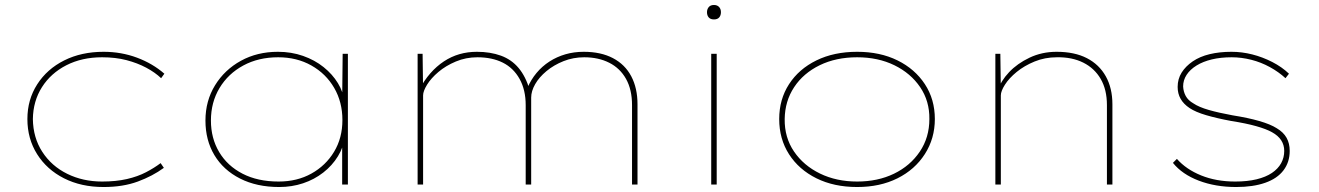

<svg xmlns="http://www.w3.org/2000/svg" viewBox="-20 -741 5297 771"><path d="M396 10Q306 10 237 -25Q168 -60 129 -122Q90 -184 90 -263Q90 -341 129.5 -402.5Q169 -464 238 -498.5Q307 -533 396 -533Q467 -533 530 -509.5Q593 -486 640 -445L627 -427Q603 -450 567.5 -469Q532 -488 488 -499.5Q444 -511 390 -511Q309 -511 246.5 -479Q184 -447 148.5 -391Q113 -335 112 -263Q113 -188 150 -131Q187 -74 250 -43Q313 -12 390 -12Q446 -12 489.5 -22Q533 -32 566.5 -49.5Q600 -67 625 -86L638 -67Q593 -34 533.5 -12Q474 10 396 10Z M1101 10Q1011 10 944 -24Q877 -58 841 -118Q805 -178 805 -257Q805 -336 843.5 -398.5Q882 -461 947.5 -497Q1013 -533 1096 -533Q1150 -533 1197 -516.5Q1244 -500 1279.5 -471.5Q1315 -443 1337 -407Q1359 -371 1362 -334L1354 -335L1356 -525H1377V0H1354V-183L1366 -195Q1360 -151 1337 -113.5Q1314 -76 1278 -48Q1242 -20 1197 -5Q1152 10 1101 10ZM1099 -12Q1173 -12 1230.5 -44Q1288 -76 1321.5 -131.5Q1355 -187 1355 -259Q1355 -331 1322 -388Q1289 -445 1230.5 -478Q1172 -511 1097 -511Q1018 -511 957 -478Q896 -445 861.5 -387.5Q827 -330 827 -257Q827 -186 860 -130.5Q893 -75 954 -43.5Q1015 -12 1099 -12Z M1657 0V-525H1677L1679 -377L1664 -381Q1683 -418 1708 -446.5Q1733 -475 1762.5 -494.5Q1792 -514 1825 -523.5Q1858 -533 1895 -533Q1949 -533 1991.5 -517.5Q2034 -502 2062.5 -468Q2091 -434 2107 -380L2099 -377L2098 -388Q2112 -421 2134.5 -448Q2157 -475 2186.5 -494Q2216 -513 2250.5 -523Q2285 -533 2324 -533Q2393 -533 2441.5 -507.5Q2490 -482 2515 -434.5Q2540 -387 2540 -322V0H2518V-319Q2518 -381 2494 -424Q2470 -467 2426.5 -489Q2383 -511 2326 -511Q2282 -511 2243 -495.5Q2204 -480 2174.5 -455.5Q2145 -431 2129 -403Q2113 -375 2113 -349V0H2091V-319Q2091 -380 2066.5 -424Q2042 -468 1999 -489.5Q1956 -511 1897 -511Q1851 -511 1810.5 -494Q1770 -477 1740.5 -452Q1711 -427 1695 -401Q1679 -375 1679 -358V0Z M2836 0V-525H2858V0ZM2847 -663Q2833 -663 2826 -671Q2819 -679 2819 -692Q2819 -704 2826 -712.5Q2833 -721 2847 -721Q2860 -721 2867.5 -713Q2875 -705 2875 -692Q2875 -679 2868 -671Q2861 -663 2847 -663Z M3422 10Q3329 10 3258.5 -25Q3188 -60 3148.5 -121.5Q3109 -183 3109 -263Q3109 -342 3148.5 -403Q3188 -464 3258.5 -498.5Q3329 -533 3422 -533Q3514 -533 3584 -498.5Q3654 -464 3694 -403Q3734 -342 3734 -263Q3734 -185 3694 -122.5Q3654 -60 3584 -25Q3514 10 3422 10ZM3422 -12Q3505 -12 3570 -43.5Q3635 -75 3673.5 -132Q3712 -189 3712 -263Q3713 -335 3675 -391Q3637 -447 3571.5 -479Q3506 -511 3422 -511Q3337 -511 3271.5 -479Q3206 -447 3169 -391Q3132 -335 3131 -263Q3130 -189 3168.5 -132.5Q3207 -76 3273 -44Q3339 -12 3422 -12Z M3977 0V-525H3997L3999 -382L3987 -378Q3999 -416 4032 -451Q4065 -486 4114.5 -509.5Q4164 -533 4223 -533Q4295 -533 4344.5 -507.5Q4394 -482 4420.5 -434.5Q4447 -387 4447 -322V0H4425V-319Q4425 -381 4400 -424Q4375 -467 4330 -489.5Q4285 -512 4224 -511Q4176 -511 4134.5 -494Q4093 -477 4062.5 -452Q4032 -427 4015.5 -401Q3999 -375 3999 -358V0H3989Q3987 0 3984 0Q3981 0 3977 0Z M4944 10Q4861 10 4794 -15.5Q4727 -41 4690 -87L4706 -103Q4743 -61 4803.5 -36.5Q4864 -12 4940 -12Q4989 -12 5026 -21Q5063 -30 5087.5 -46.5Q5112 -63 5124.5 -85.5Q5137 -108 5137 -135Q5137 -183 5088 -210Q5065 -223 5024 -234.5Q4983 -246 4925 -255Q4866 -266 4823.5 -278.5Q4781 -291 4757 -307Q4733 -323 4721 -344Q4709 -365 4709 -392Q4709 -424 4725 -449.5Q4741 -475 4769.5 -494.5Q4798 -514 4837.5 -523.5Q4877 -533 4925 -533Q4967 -533 5008.5 -522.5Q5050 -512 5089 -492Q5128 -472 5156 -445L5142 -427Q5115 -452 5079.5 -471.5Q5044 -491 5004.5 -501Q4965 -511 4926 -511Q4882 -511 4846.5 -502.5Q4811 -494 4785 -478Q4759 -462 4745 -440.5Q4731 -419 4731 -394Q4732 -373 4741.5 -355.5Q4751 -338 4772 -326Q4794 -311 4834 -299.5Q4874 -288 4929 -278Q4992 -268 5037 -255Q5082 -242 5107 -226Q5134 -210 5146.5 -187.5Q5159 -165 5159 -135Q5159 -90 5134 -57Q5109 -24 5060.5 -7Q5012 10 4944 10Z"/></svg>

Font: Lexend Giga Thin
Style: Regular
Weight: 250
Version: Version 1.007